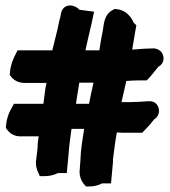

<svg xmlns="http://www.w3.org/2000/svg" viewBox="-20 -646 611 690"><path d="M1 -186 8 -177C17 -166 32 -156 53 -156H119C117 -143 115 -131 115 -114L110 -72C107 -55 111 -39 117 -27L123 -13H141C158 -13 174 -17 188 -24H220L227 -98V-99C229 -128 233 -151 237 -183H282V-180C277 -147 270 -110 269 -70L266 -29V-28C266 -11 272 4 281 15L289 24H301C318 24 334 20 347 13H379L386 -64V-73C390 -105 394 -139 400 -170C406 -170 414 -169 421 -169H491L499 -177C512 -190 523 -203 534 -217C552 -227 556 -251 546 -267C540 -277 530 -284 510 -282C493 -281 468 -279 449 -279H428H417V-281C423 -307 428 -330 434 -355C447 -356 464 -357 476 -357H507L515 -365C528 -379 537 -392 549 -406C570 -417 572 -440 562 -456C555 -466 543 -473 528 -472L500 -471H499C493 -471 455 -467 455 -468C458 -488 462 -505 465 -527L470 -555L460 -565C460 -565 445 -608 400 -613L392 -614L385 -610C352 -593 353 -553 350 -539C345 -515 341 -491 337 -465H287C294 -497 301 -528 309 -561L318 -604L265 -611C252 -628 212 -638 200 -602V-601L196 -582C194 -576 193 -571 192 -566C186 -534 176 -500 168 -465H43L36 -451C27 -434 18 -412 16 -388L15 -377L22 -368C33 -355 50 -348 68 -348H147C146 -344 146 -339 145 -335L144 -334C141 -314 139 -294 136 -273H30L23 -260C12 -242 4 -221 2 -197ZM253 -273C256 -297 261 -321 265 -349H316C311 -326 305 -301 300 -273H295Z"/></svg>

Font: SolarCharger
Style: 1050
Weight: 1000
Designer: Mew Too
Foundry: Cannot Into Space Fonts/KineticPlasma Fonts
Version: Version 1.100